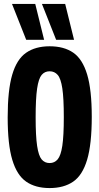

<svg xmlns="http://www.w3.org/2000/svg" viewBox="-20 -945 504 975"><path d="M232 10Q160 10 113 -22.5Q66 -55 42.5 -133Q19 -211 19 -349Q19 -487 42 -565.5Q65 -644 112.5 -677Q160 -710 232 -710Q305 -710 352 -677.5Q399 -645 422.5 -567Q446 -489 446 -352Q446 -213 422.5 -134Q399 -55 351.5 -22.5Q304 10 232 10ZM232 -117Q257 -117 273 -136Q289 -155 296.5 -205Q304 -255 304 -350Q304 -446 296.5 -496Q289 -546 273 -564.5Q257 -583 232 -583Q207 -583 191.5 -564.5Q176 -546 168.5 -495.5Q161 -445 161 -349Q161 -254 168.5 -204Q176 -154 191.5 -135.5Q207 -117 232 -117ZM265 -743 193 -925H311L356 -743ZM113 -743 41 -925H159L204 -743Z"/></svg>

Font: Georama Condensed
Style: Bold
Weight: 700
Width: 3
Designer: Jean-Baptiste Levee
Foundry: Production Type
Version: Version 1.000